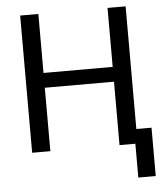

<svg xmlns="http://www.w3.org/2000/svg" viewBox="-59 -764 868 991"><g transform="rotate(-5 375.0 -268.0)"><path d="M546.9 -405.3V-328.6H162.1V-405.3ZM176.8 -710.9V0H82.5V-710.9ZM628.9 -710.9V0H535.2V-710.9ZM707.5 -75.2V175.3H617.2V-75.2Z"/></g></svg>

Font: RobotoDEMO
Style: Regular
Weight: 400
Designer: Christian Robertson
Foundry: Google
Version: Version 2.136